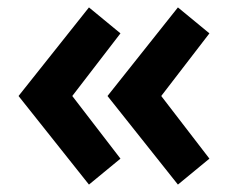

<svg xmlns="http://www.w3.org/2000/svg" viewBox="-20 -574 625 518"><path d="M30 -315 220 -554 305 -484 175 -315 305 -146 220 -76ZM270 -315 460 -554 545 -484 415 -315 545 -146 460 -76Z"/></svg>

Font: Oxanium ExtraLight
Style: Bold
Weight: 700
Version: Version 2.000